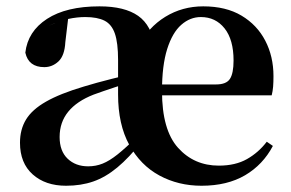

<svg xmlns="http://www.w3.org/2000/svg" viewBox="-20 -572 923 608"><path d="M189.2 16.2Q123.8 16.2 83.6 -19.7Q43.3 -55.6 43.3 -120.1Q43.3 -162.2 62.5 -193.6Q81.7 -225.1 125.8 -250.2Q169.8 -275.4 245.4 -297.9Q284 -309.7 333.9 -322.3Q383.7 -334.9 424 -344.4V-320.8Q384 -308.9 343.9 -295.7Q303.8 -282.4 276.4 -272.4Q223.3 -251.7 196.1 -218.3Q168.8 -184.9 168.8 -138.1Q168.8 -93.7 194.1 -69.5Q219.4 -45.3 259.1 -45.3Q283.5 -45.3 304.9 -53.9Q326.4 -62.4 352.4 -83.1Q378.4 -103.8 415.1 -140L431.8 -123.6H428.8Q388.9 -72.7 351.6 -41.8Q314.3 -10.8 275.4 2.7Q236.5 16.2 189.2 16.2ZM618.2 16.2Q544.8 16.2 484.9 -16.2Q424.9 -48.6 389.4 -113.2Q353.9 -177.7 353.9 -272.9V-382.1Q353.9 -436.2 343.8 -465.6Q333.7 -495 311 -506.5Q288.3 -518 250 -518Q224.1 -518 197.2 -512.2Q170.2 -506.4 133.8 -490.2L196.1 -516L186.9 -438.7Q184.6 -395.6 165.1 -377.5Q145.5 -359.4 120.3 -359.4Q70.4 -359.4 60.2 -405.2Q67.9 -472.5 128.9 -512.2Q189.9 -551.9 295.1 -551.9Q374.5 -551.9 417.5 -521.8Q460.4 -491.6 470.2 -423.5L418.6 -425.7Q449.3 -485.5 503.3 -518.7Q557.4 -551.9 623.6 -551.9Q695.6 -551.9 744.8 -522.5Q794.1 -493.1 820 -443.2Q846 -393.3 846 -330.9Q846 -312.2 844.9 -297.8Q843.7 -283.4 840.4 -270.2H409.8V-304.6H664.2Q696.7 -304.6 708.1 -322.2Q719.6 -339.8 719.6 -380.4Q719.6 -446.3 691.1 -482.2Q662.6 -518 616.1 -518Q581.9 -518 553.9 -493.3Q525.8 -468.6 509.4 -416.7Q493 -364.8 493 -283.4Q493 -160.5 543.8 -104Q594.7 -47.5 672.9 -47.5Q725.4 -47.5 762 -68.2Q798.6 -88.9 824.8 -123.2L844.1 -109.9Q812.9 -50.5 756.2 -17.1Q699.5 16.2 618.2 16.2Z"/></svg>

Font: Noto Serif HK
Style: Regular
Weight: 200
Designer: Ryoko NISHIZUKA 西塚涼子 (kana & ideographs); Frank Grießhammer (Latin, Greek & Cyrillic); Wenlong ZHANG 张文龙 (bopomofo); San
Foundry: Adobe
Version: Version 2.001;hotconv 1.1.0;makeotfexe 2.6.0